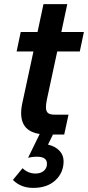

<svg xmlns="http://www.w3.org/2000/svg" viewBox="-20 -656 429 936"><path d="M92 -168 143 -405H61L81 -500H163L192 -636H308L279 -500H389L369 -405H259L208 -168Q206 -157 205 -148.5Q204 -140 204 -133Q204 -114 213.5 -105.5Q223 -97 247 -97H314L293 0H214Q147 0 115 -26Q83 -52 83 -105Q83 -131 92 -168ZM43 221 90 164Q117 190 153 190Q178 190 193.5 177Q209 164 209 142Q209 108 160 108Q147 108 136.5 109.5Q126 111 117 113L177 -10H243L214 49Q249 57 269.5 78.5Q290 100 290 130Q290 186 250 223Q210 260 142 260Q81 260 43 221Z"/></svg>

Font: Wix Madefor Text SemiBold
Style: Italic
Weight: 600
Italic angle: -12°
Designer: Dalton Maag Ltd
Foundry: Dalton Maag Ltd
Version: Version 3.100